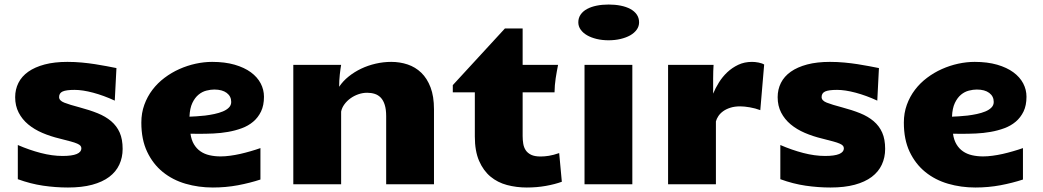

<svg xmlns="http://www.w3.org/2000/svg" viewBox="-20 -813 4602 847"><path d="M486.3 -369.1Q437.5 -391.6 390.9 -404.1Q344.2 -416.5 309.1 -416.5Q272 -416.5 256.3 -409.4Q240.7 -402.3 240.7 -384.8Q240.7 -369.1 263.7 -360.1Q286.6 -351.1 331.1 -339.4Q375.5 -327.6 410.6 -313.5Q445.8 -299.3 470.5 -278.3Q495.1 -257.3 508.1 -228Q521 -198.7 521 -156.2Q521 -118.2 506.3 -86.7Q491.7 -55.2 461.9 -32.7Q432.1 -10.3 386.7 2Q341.3 14.2 279.8 14.2Q225.1 14.2 169.9 6.1Q114.7 -2 58.6 -22.5V-173.3Q108.9 -151.4 159.7 -138.2Q210.4 -125 256.3 -125Q338.9 -125 338.9 -159.2Q338.9 -165 335 -169.9Q331.1 -174.8 320.6 -179.4Q310.1 -184.1 291.3 -189.2Q272.5 -194.3 243.2 -201.7Q202.6 -211.4 166.7 -226.8Q130.9 -242.2 104.2 -264.4Q77.6 -286.6 62.3 -316.4Q46.9 -346.2 46.9 -384.3Q46.9 -418.5 61.3 -447.3Q75.7 -476.1 104.7 -496.6Q133.8 -517.1 177 -528.6Q220.2 -540 277.3 -540Q310.5 -540 341.1 -537.1Q371.6 -534.2 398.9 -530Q426.3 -525.9 450 -521.2Q473.6 -516.6 493.7 -512.7Z M1128.9 -21Q1083 -5.9 1029.8 4.2Q976.6 14.2 918.9 14.2Q856 14.2 798.8 -2.4Q741.7 -19 698.2 -54.2Q654.8 -89.4 629.2 -143.3Q603.5 -197.3 603.5 -272Q603.5 -314.5 616.7 -350.8Q629.9 -387.2 652.6 -417Q675.3 -446.8 705.8 -469.7Q736.3 -492.7 771.2 -508.3Q806.2 -523.9 843.3 -532Q880.4 -540 916 -540Q972.2 -540 1015.1 -527.6Q1058.1 -515.1 1086.7 -494.1Q1115.2 -473.1 1129.9 -445.3Q1144.5 -417.5 1144.5 -386.2Q1144.5 -348.1 1131.6 -321.3Q1118.7 -294.4 1096.9 -276.1Q1075.2 -257.8 1046.6 -247.3Q1018.1 -236.8 986.3 -231.2Q954.6 -225.6 921.6 -224.1Q888.7 -222.7 858.9 -222.7Q848.6 -222.7 839.1 -222.9Q829.6 -223.1 820.3 -223.1Q824.2 -195.3 835.7 -176.3Q847.2 -157.2 864.5 -145.3Q881.8 -133.3 904.5 -128.2Q927.2 -123 953.1 -123Q972.7 -123 994.9 -126Q1017.1 -128.9 1039.8 -134Q1062.5 -139.2 1085.2 -145.8Q1107.9 -152.3 1128.9 -159.7ZM815.9 -298.3Q827.6 -298.8 845.9 -299.8Q864.3 -300.8 884.8 -303.2Q905.3 -305.7 925.8 -310.1Q946.3 -314.5 962.9 -321.3Q979.5 -328.1 989.7 -338.4Q1000 -348.6 1000 -363.3Q1000 -388.2 980.2 -403.1Q960.4 -418 925.3 -418Q909.2 -418 890.6 -413.3Q872.1 -408.7 856 -395.5Q839.8 -382.3 828.6 -358.9Q817.4 -335.4 815.9 -298.3Z M1273.9 -526.9H1484.9Q1481.9 -510.3 1479 -484.1Q1476.1 -458 1476.1 -430.2Q1492.7 -455.1 1517.8 -475.3Q1543 -495.6 1573.2 -510Q1603.5 -524.4 1637.5 -532.2Q1671.4 -540 1706.1 -540Q1744.1 -540 1778.3 -528.6Q1812.5 -517.1 1838.4 -492.2Q1864.3 -467.3 1879.4 -427.5Q1894.5 -387.7 1894.5 -331.1V0H1683.6V-300.3Q1683.6 -330.6 1677.2 -350.6Q1670.9 -370.6 1659.7 -382.3Q1648.4 -394 1633.1 -398.9Q1617.7 -403.8 1599.6 -403.8Q1580.1 -403.8 1561 -397.2Q1542 -390.6 1526.4 -379.4Q1510.7 -368.2 1499.5 -353Q1488.3 -337.9 1484.9 -320.8V0H1273.9Z M2303.7 14.2Q2258.3 14.2 2216.8 3.2Q2175.3 -7.8 2143.8 -33.9Q2112.3 -60.1 2093.5 -103.3Q2074.7 -146.5 2074.7 -210.9V-405.8H1977.5V-437.5L2207.5 -687.5H2285.6V-526.9H2441.9Q2436 -497.6 2431.4 -467.8Q2426.8 -438 2426.3 -405.8H2285.6V-212.9Q2285.6 -195.3 2288.3 -179Q2291 -162.6 2299.3 -150.1Q2307.6 -137.7 2323.2 -130.1Q2338.9 -122.6 2364.7 -122.6Q2381.3 -122.6 2401.4 -125.7Q2421.4 -128.9 2446.8 -137.7L2458.5 -11.2Q2427.7 0 2387.9 7.1Q2348.1 14.2 2303.7 14.2Z M2558.6 -526.9H2769.5V0H2558.6ZM2664.6 -635.3Q2636.7 -635.3 2612.3 -641.1Q2587.9 -647 2570.1 -657.2Q2552.2 -667.5 2541.7 -682.1Q2531.2 -696.8 2531.2 -714.4Q2531.2 -733.9 2541.5 -748.8Q2551.8 -763.7 2569.8 -773.4Q2587.9 -783.2 2612.3 -788.1Q2636.7 -793 2665 -793Q2693.4 -793 2718 -788.1Q2742.7 -783.2 2760.7 -773.4Q2778.8 -763.7 2789.1 -748.8Q2799.3 -733.9 2799.3 -714.4Q2799.3 -696.8 2788.8 -682.1Q2778.3 -667.5 2760.3 -657.2Q2742.2 -647 2717.5 -641.1Q2692.9 -635.3 2664.6 -635.3Z M2927.2 -526.9H3127.9Q3127 -514.2 3126.5 -498.8Q3126 -483.4 3126 -466.6Q3126 -449.7 3126 -432.6Q3126 -415.5 3126 -399.9Q3135.7 -423.8 3151.4 -449Q3167 -474.1 3188.2 -494.1Q3209.5 -514.2 3236.6 -527.1Q3263.7 -540 3297.4 -540Q3303.7 -540 3311.3 -539.3Q3318.8 -538.6 3326.2 -537.1Q3333.5 -535.6 3340.1 -533.4Q3346.7 -531.2 3351.1 -528.3L3334 -327.1Q3312 -335.4 3287.6 -339.6Q3263.2 -343.8 3245.1 -343.8Q3220.2 -343.8 3201.4 -337.6Q3182.6 -331.5 3169.4 -321.8Q3156.2 -312 3148.7 -300.3Q3141.1 -288.6 3138.2 -277.3V0H2927.2Z M3850.1 -369.1Q3801.3 -391.6 3754.6 -404.1Q3708 -416.5 3672.9 -416.5Q3635.7 -416.5 3620.1 -409.4Q3604.5 -402.3 3604.5 -384.8Q3604.5 -369.1 3627.4 -360.1Q3650.4 -351.1 3694.8 -339.4Q3739.3 -327.6 3774.4 -313.5Q3809.6 -299.3 3834.2 -278.3Q3858.9 -257.3 3871.8 -228Q3884.8 -198.7 3884.8 -156.2Q3884.8 -118.2 3870.1 -86.7Q3855.5 -55.2 3825.7 -32.7Q3795.9 -10.3 3750.5 2Q3705.1 14.2 3643.6 14.2Q3588.9 14.2 3533.7 6.1Q3478.5 -2 3422.4 -22.5V-173.3Q3472.7 -151.4 3523.4 -138.2Q3574.2 -125 3620.1 -125Q3702.6 -125 3702.6 -159.2Q3702.6 -165 3698.7 -169.9Q3694.8 -174.8 3684.3 -179.4Q3673.8 -184.1 3655 -189.2Q3636.2 -194.3 3606.9 -201.7Q3566.4 -211.4 3530.5 -226.8Q3494.6 -242.2 3468 -264.4Q3441.4 -286.6 3426 -316.4Q3410.6 -346.2 3410.6 -384.3Q3410.6 -418.5 3425 -447.3Q3439.5 -476.1 3468.5 -496.6Q3497.6 -517.1 3540.8 -528.6Q3584 -540 3641.1 -540Q3674.3 -540 3704.8 -537.1Q3735.4 -534.2 3762.7 -530Q3790 -525.9 3813.7 -521.2Q3837.4 -516.6 3857.4 -512.7Z M4492.7 -21Q4446.8 -5.9 4393.6 4.2Q4340.3 14.2 4282.7 14.2Q4219.7 14.2 4162.6 -2.4Q4105.5 -19 4062 -54.2Q4018.6 -89.4 3992.9 -143.3Q3967.3 -197.3 3967.3 -272Q3967.3 -314.5 3980.5 -350.8Q3993.7 -387.2 4016.4 -417Q4039.1 -446.8 4069.6 -469.7Q4100.1 -492.7 4135 -508.3Q4169.9 -523.9 4207 -532Q4244.1 -540 4279.8 -540Q4335.9 -540 4378.9 -527.6Q4421.9 -515.1 4450.4 -494.1Q4479 -473.1 4493.7 -445.3Q4508.3 -417.5 4508.3 -386.2Q4508.3 -348.1 4495.4 -321.3Q4482.4 -294.4 4460.7 -276.1Q4439 -257.8 4410.4 -247.3Q4381.8 -236.8 4350.1 -231.2Q4318.4 -225.6 4285.4 -224.1Q4252.4 -222.7 4222.7 -222.7Q4212.4 -222.7 4202.9 -222.9Q4193.4 -223.1 4184.1 -223.1Q4188 -195.3 4199.5 -176.3Q4210.9 -157.2 4228.3 -145.3Q4245.6 -133.3 4268.3 -128.2Q4291 -123 4316.9 -123Q4336.4 -123 4358.6 -126Q4380.9 -128.9 4403.6 -134Q4426.3 -139.2 4449 -145.8Q4471.7 -152.3 4492.7 -159.7ZM4179.7 -298.3Q4191.4 -298.8 4209.7 -299.8Q4228 -300.8 4248.5 -303.2Q4269 -305.7 4289.6 -310.1Q4310.1 -314.5 4326.7 -321.3Q4343.3 -328.1 4353.5 -338.4Q4363.8 -348.6 4363.8 -363.3Q4363.8 -388.2 4344 -403.1Q4324.2 -418 4289.1 -418Q4272.9 -418 4254.4 -413.3Q4235.8 -408.7 4219.7 -395.5Q4203.6 -382.3 4192.4 -358.9Q4181.2 -335.4 4179.7 -298.3Z"/></svg>

Font: Candal
Style: Regular
Weight: 400
Designer: vernon adams
Foundry: vernon adams
Version: Version 1.000